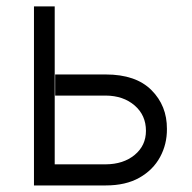

<svg xmlns="http://www.w3.org/2000/svg" viewBox="-20 -565 584 585"><path d="M148.1 -338.1H302.2Q393.8 -338.1 441.4 -290.5Q489 -242.9 488.6 -172.2Q489 -125.7 467.7 -86.5Q446.4 -47.2 404.8 -23.6Q363.3 0 302.2 0H83.5V-545.5H146.7V-64.3H302.2Q355.8 -64.6 390.3 -93Q424.7 -121.4 424.7 -166.5Q424.7 -213.8 390.3 -243.6Q355.8 -273.4 302.2 -273.8H148.1Z"/></svg>

Font: Inter UI Light
Style: Regular
Weight: 300
Designer: Rasmus Andersson
Foundry: rsms
Version: 3.2;8d6f07862